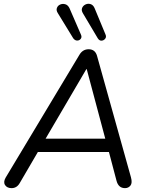

<svg xmlns="http://www.w3.org/2000/svg" viewBox="-20 -967 769 994"><path d="M40 7Q17 7 6.5 -8.5Q-4 -24 9 -47L391 -683Q408 -712 439 -712Q472 -712 482 -679L658 -49Q666 -20 655.5 -6.5Q645 7 627 7Q593 7 583 -32L544 -180H176L82 -19Q67 7 40 7ZM427 -609 216 -249H525L429 -609ZM486 -769 410 -897Q400 -913 405 -925.5Q410 -938 423 -944Q436 -950 449.5 -945.5Q463 -941 470 -924L526 -789Q532 -776 524.5 -766.5Q517 -757 505.5 -756.5Q494 -756 486 -769ZM359 -769 280 -898Q270 -913 274.5 -925.5Q279 -938 291.5 -943.5Q304 -949 318 -945Q332 -941 340 -924L399 -788Q405 -775 398 -766Q391 -757 379.5 -757Q368 -757 359 -769Z"/></svg>

Font: Nunito
Style: Italic
Weight: 400
Italic angle: -9°
Designer: Vernon Adams
Foundry: Vernon Adams
Version: Version 3.601; ttfautohint (v1.8.2.53-6de2)